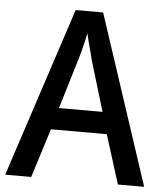

<svg xmlns="http://www.w3.org/2000/svg" viewBox="-52 -762 691 808"><g transform="rotate(5 293.5 -358.0)"><path d="M476 0 411 -207H175L110 0H0L235 -716H351L587 0ZM322 -508Q319 -522 313 -543Q307 -564 301.5 -586Q296 -608 293 -623Q289 -604 284 -583Q279 -562 274 -542.5Q269 -523 264 -508L201 -299H385Z"/></g></svg>

Font: Noto Sans Hebrew SemiCondensed Medium
Style: Regular
Weight: 500
Width: 4
Designer: Monotype Design Team
Foundry: Monotype Imaging Inc.
Version: Version 2.003